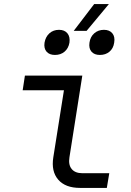

<svg xmlns="http://www.w3.org/2000/svg" viewBox="-20 -920 640 940"><path d="M372 0Q300 0 265 -40.5Q230 -81 241 -150L293 -478H91L102 -550H383L320 -150Q314 -113 331 -92.5Q348 -72 383 -72H515L503 0ZM341 -769 441 -900H513L404 -769ZM469 -651Q442 -651 428 -667Q414 -683 418 -711Q422 -740 441.5 -757Q461 -774 489 -774Q516 -774 530 -757Q544 -740 539 -711Q535 -683 516 -667Q497 -651 469 -651ZM249 -651Q222 -651 208 -667Q194 -683 198 -711Q203 -740 222 -757Q241 -774 269 -774Q296 -774 310 -757Q324 -740 320 -711Q315 -683 296 -667Q277 -651 249 -651Z"/></svg>

Font: JetBrains Mono NL Light
Style: Italic
Weight: 300
Italic angle: -9°
Designer: Philipp Nurullin, Konstantin Bulenkov
Foundry: JetBrains
Version: Version 2.304; ttfautohint (v1.8.4.7-5d5b)